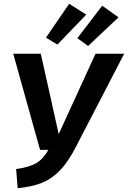

<svg xmlns="http://www.w3.org/2000/svg" viewBox="-20 -975 674 1011"><path d="M344.2 -955.1 434.1 -897.9 282.2 -740.2 222.2 -776.9ZM518.1 -944.8 604 -883.8 443.8 -732.9 387.2 -773.9ZM633.8 -691.9 378.9 -200.2Q338.9 -122.6 296.1 -78.1Q253.4 -33.7 201.9 -12.7Q150.4 8.3 73.2 16.1L64.9 -85Q133.3 -94.2 170.4 -115.7Q207.5 -137.2 234.9 -186H190.9L49.8 -691.9H194.8L289.1 -269L482.9 -691.9Z"/></svg>

Font: FiraGO SemiBold
Style: Italic
Weight: 600
Italic angle: -8°
Designer: bBox Type GmbH
Foundry: bBox Type GmbH
Version: Version 1.001;PS 001.001;hotconv 1.0.88;makeotf.lib2.5.64775